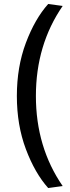

<svg xmlns="http://www.w3.org/2000/svg" viewBox="-20 -787 352 968"><path d="M223 -767 296 -757Q161 -561 161 -303Q161 -45 296 151L223 161Q156 86 110.5 -35Q65 -156 65 -303Q65 -450 110.5 -571Q156 -692 223 -767Z"/></svg>

Font: Magra
Style: Regular
Weight: 400
Designer: Viviana Monsalve
Foundry: Viviana Monsalve
Version: Version 1.001